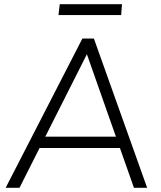

<svg xmlns="http://www.w3.org/2000/svg" viewBox="-20 -896 767 916"><path d="M73 0H7L373 -712H428L682 0H619L383 -670H411ZM152 -190 175 -244H554L570 -190ZM259 -824 265 -876H562L558 -824Z"/></svg>

Font: Muli Light
Style: Italic
Weight: 300
Italic angle: -4.541°
Designer: Vernon Adams
Foundry: Vernon Adams
Version: Version 2.100; ttfautohint (v1.8.1.43-b0c9)